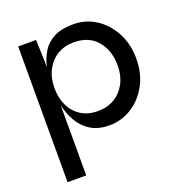

<svg xmlns="http://www.w3.org/2000/svg" viewBox="-128 -619 874 929"><g transform="rotate(-20 308.5 -154.5)"><path d="M348 11Q290 11 251 -14Q212 -39 190 -79Q169 -117 159 -160V200H63V-499H155L159 -386V-357Q169 -400 189 -433Q211 -469 250 -489Q289 -509 348 -509Q413 -509 465 -475.5Q517 -442 548.5 -383Q580 -324 580 -249Q580 -172 548 -113.5Q516 -55 463.5 -22Q411 11 348 11ZM321 -73Q369 -73 406 -95.5Q443 -118 463.5 -157.5Q484 -197 484 -249Q484 -326 441.5 -376Q399 -426 321 -426Q274 -426 237.5 -404Q201 -382 180 -342Q159 -302 159 -249Q159 -199 177.5 -159.5Q196 -120 232 -96.5Q268 -73 321 -73Z"/></g></svg>

Font: Syne Med Modified
Style: Regular
Weight: 500
Designer: Lucas Descroix
Foundry: Bonjour Monde
Version: Version 2.200